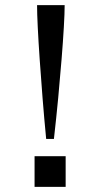

<svg xmlns="http://www.w3.org/2000/svg" viewBox="-20 -731 395 751"><path d="M160.6 -187.5Q152.8 -267.6 146.5 -347.2Q140.1 -426.8 135.3 -497.8Q130.4 -568.8 127.7 -624Q125 -679.2 125 -710.9H232.9Q232.9 -679.7 229.7 -625Q226.6 -570.3 220.9 -499.8Q215.3 -429.2 207.8 -349.4Q200.2 -269.5 190.9 -187.5ZM115.2 0V-120.1H236.8V0Z"/></svg>

Font: Monda Medium
Style: Regular
Weight: 500
Designer: Vernon Adams
Foundry: Vernon Adams
Version: Version 2.200